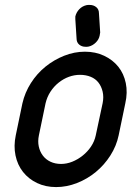

<svg xmlns="http://www.w3.org/2000/svg" viewBox="-20 -760 539 780"><path d="M387 -628Q386 -625 386 -622.5Q386 -620 385 -616Q382 -600 369.5 -587.5Q357 -575 341 -571Q337 -570 334 -570H327Q312 -570 301.5 -579Q291 -588 291 -604L286 -682V-688V-693Q290 -710 302 -722.5Q314 -735 331 -739Q335 -740 338 -740H344Q360 -740 371 -731Q382 -722 382 -706ZM71 -340Q81 -384 105.5 -422.5Q130 -461 164.5 -489Q199 -517 240.5 -533.5Q282 -550 325 -550Q368 -550 403 -533.5Q438 -517 460.5 -489Q483 -461 491 -422.5Q499 -384 489 -340L462 -210Q453 -167 428.5 -128.5Q404 -90 369.5 -61.5Q335 -33 293 -16.5Q251 0 208 0Q165 0 130.5 -16.5Q96 -33 73.5 -61.5Q51 -90 43 -128.5Q35 -167 44 -210ZM138 -210Q133 -186 137.5 -165Q142 -144 154 -128Q166 -112 185 -103Q204 -94 228 -94Q251 -94 273.5 -103Q296 -112 316 -128Q336 -144 350 -165Q364 -186 369 -210L397 -341Q402 -366 397 -387.5Q392 -409 380 -424.5Q368 -440 348.5 -448Q329 -456 305 -456Q282 -456 260 -448Q238 -440 218.5 -424.5Q199 -409 185 -387.5Q171 -366 165 -340Z"/></svg>

Font: VDS
Style: Italic
Weight: 400
Designer: artmaker
Foundry: artmaker
Version: Version 1.000 2009 initial release